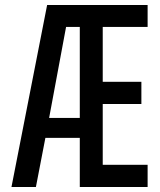

<svg xmlns="http://www.w3.org/2000/svg" viewBox="-20 -750 640 770"><path d="M124 0 162 -197H300V0H572V-89H392V-333H547V-422H392V-642H572V-730H169L26 0ZM245 -642H300V-277H177Z"/></svg>

Font: Tekne LDO Medium
Style: Regular
Weight: 500
Monospace: yes
Designer: Alessio Laiso, Mario Rullo, Paolo Rosset
Foundry: Alessio Laiso
Version: Version 1.000;hotconv 1.0.109;makeotfexe 2.5.65596